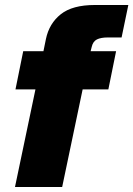

<svg xmlns="http://www.w3.org/2000/svg" viewBox="-20 -749 534 769"><path d="M40 0 122 -391H42L73 -544H154L164 -593Q177 -655 223.5 -692Q270 -729 360 -729H494L467 -599H412Q384 -599 368 -591Q352 -583 347 -560L343 -544H445L414 -391H311L229 0Z"/></svg>

Font: Mona Sans ExtraLight Black
Style: Italic
Weight: 900
Italic angle: -11.6951°
Version: Version 2.000